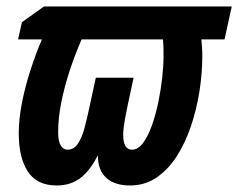

<svg xmlns="http://www.w3.org/2000/svg" viewBox="-20 -565 738 595"><path d="M155.8 9.8Q94.7 9.8 66.4 -33.2Q38.1 -76.2 38.1 -151.9Q38.1 -196.3 48.3 -247.8Q58.6 -299.3 75.2 -350.1Q91.8 -400.9 109.9 -442.9H36.1L47.9 -496.1L116.2 -544.9H698.2L675.8 -442.9H604Q605 -430.7 606 -418.2Q606.9 -405.8 606.9 -390.1Q606.9 -337.9 598.1 -282Q589.4 -226.1 571.8 -174.1Q554.2 -122.1 527.6 -80.6Q501 -39.1 464.8 -14.6Q428.7 9.8 382.8 9.8Q335.4 9.8 309.3 -13.9Q283.2 -37.6 283.2 -84Q259.8 -36.6 229.2 -13.4Q198.7 9.8 155.8 9.8ZM189 -101.1Q209.5 -101.1 221.9 -120.4Q234.4 -139.6 242.7 -171.4Q251 -203.1 258.8 -240.2L276.9 -324.2H394L376 -240.2Q371.6 -219.2 368.4 -202.1Q365.2 -185.1 363.5 -171.4Q361.8 -157.7 361.8 -147Q361.8 -124 368.7 -112.5Q375.5 -101.1 389.2 -101.1Q407.7 -101.1 423.1 -121.6Q438.5 -142.1 450.4 -175.5Q462.4 -209 470.5 -247.8Q478.5 -286.6 482.7 -324.2Q486.8 -361.8 486.8 -390.1Q486.8 -402.8 486.6 -415.8Q486.3 -428.7 484.9 -442.9H232.9Q212.4 -396 196 -346.2Q179.7 -296.4 169.9 -247.8Q160.2 -199.2 160.2 -154.8Q160.2 -127.4 168.2 -114.3Q176.3 -101.1 189 -101.1Z"/></svg>

Font: Open Sans Condensed
Style: Italic
Weight: 400
Width: 3
Italic angle: -12°
Designer: Monotype Design Team
Foundry: Monotype Imaging Inc.
Version: Version 3.000